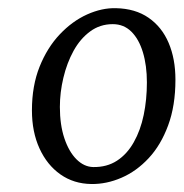

<svg xmlns="http://www.w3.org/2000/svg" viewBox="-20 -821 460 481"><path d="M270.5 -800.5Q319 -799.5 352.2 -776.5Q385.5 -753.5 402.5 -713.5Q419.5 -673.5 419.5 -621.5Q419.5 -556 401.2 -506.8Q383 -457.5 352.5 -424.8Q322 -392 284.5 -375.8Q247 -359.5 209 -360Q165 -360.5 131.5 -384Q98 -407.5 79 -449Q60 -490.5 60 -544.5Q60 -606 79.2 -654Q98.5 -702 129.8 -735Q161 -768 198.2 -784.8Q235.5 -801.5 270.5 -800.5ZM262.5 -760.5Q230.5 -760.5 205.8 -742.2Q181 -724 164.2 -693.5Q147.5 -663 138.8 -626.2Q130 -589.5 130 -553Q130 -508.5 141.2 -474.8Q152.5 -441 171.5 -422Q190.5 -403 213.5 -402.5Q248 -402 273.2 -418.5Q298.5 -435 315.2 -464.8Q332 -494.5 340 -533Q348 -571.5 348 -614.5Q348 -657 338 -690Q328 -723 309 -741.8Q290 -760.5 262.5 -760.5Z"/></svg>

Font: Merriweather 24pt SemiCondensed Light
Style: Italic
Weight: 300
Width: 4
Italic angle: -7.8°
Designer: Eben Sorkin
Foundry: Eben Sorkin
Version: Version 2.101